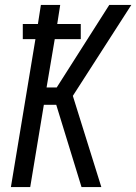

<svg xmlns="http://www.w3.org/2000/svg" viewBox="-20 -755 550 775"><path d="M24 0 123 -597H72V-658H133L145 -735H223L211 -658H306V-597H201L168 -402H209L421 -735H510L274 -368L389 0H309L207 -332H157L102 0Z"/></svg>

Font: Iosevka Term Curly Oblique
Style: Regular
Weight: 400
Italic angle: -9°
Designer: Belleve Invis
Foundry: Belleve Invis
Version: Version 32.3.0